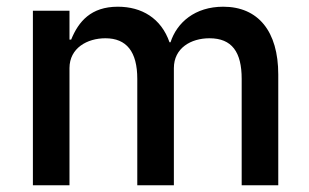

<svg xmlns="http://www.w3.org/2000/svg" viewBox="-20 -552 922 572"><path d="M187 0V-349C187 -409 240 -438 294 -438C357 -438 389 -398 389 -317V0H498V-349C498 -409 549 -438 604 -438C671 -438 700 -397 700 -317V0H809V-330C809 -459 749 -532 645 -532C561 -532 507 -485 488 -426H485C460 -498 402 -532 331 -532C251 -532 214 -488 192 -434H187V-520H78V0Z"/></svg>

Font: IBMKR Medm
Style: Regular
Weight: 500
Designer: Mike Abbink; Paul van der Laan; Pieter van Rosmalen; Wujin Sim; Chorong Kim; Dohee Lee;
Foundry: Sandoll Inc.
Version: Version 1.002